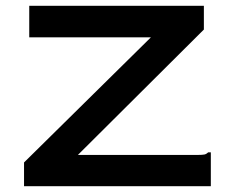

<svg xmlns="http://www.w3.org/2000/svg" viewBox="-20 -643 790 663"><path d="M63 -82 501 -514H81V-623H684V-541L249 -108H662Q679 -108 686 -109.5Q693 -111 699 -117H708V0H63Z"/></svg>

Font: Inconsolata ExtraExpanded ExtraBold
Style: Regular
Weight: 800
Width: 8
Monospace: yes
Designer: Raph Levien, Cyreal, Brenton Simpson
Foundry: Raph Levien, Cyreal, Google
Version: Version 3.001; ttfautohint (v1.8.2.53-6de2)